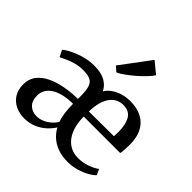

<svg xmlns="http://www.w3.org/2000/svg" viewBox="-216 -1047 1249 1249"><g transform="rotate(45 408.0 -423.0)"><path d="M180.5 10.5Q138 10.5 101.2 -6.5Q64.5 -23.5 42.2 -57.8Q20 -92 20 -142.5Q20 -192.5 47.5 -227.5Q75 -262.5 121 -284Q167 -305.5 223.8 -315.8Q280.5 -326 339 -326.5V-356.5Q338.5 -404 330 -431.8Q321.5 -459.5 298.5 -471.5Q275.5 -483.5 232.5 -483.5Q196 -483.5 164.5 -475.2Q133 -467 107.5 -455.5Q82 -444 62.5 -434L39.5 -480Q49.5 -489 71.8 -501.8Q94 -514.5 124 -526.8Q154 -539 189.8 -547Q225.5 -555 262.5 -555Q322 -555 361 -534.8Q400 -514.5 418.5 -476Q434 -501 460.5 -519.5Q487 -538 520.2 -547.8Q553.5 -557.5 590 -557.5Q683.5 -557.5 735 -507Q786.5 -456.5 788.5 -361.5Q788.5 -331 787.2 -309.5Q786 -288 782.5 -272H447Q447 -224.5 457.5 -184.8Q468 -145 489.2 -115.8Q510.5 -86.5 541.2 -70.5Q572 -54.5 612 -54.5Q654 -54.5 695 -69.2Q736 -84 758.5 -101.5L776.5 -62Q759 -43.5 728.2 -27Q697.5 -10.5 659.8 0.2Q622 11 583 11Q532.5 11.5 492.5 -2.2Q452.5 -16 423.2 -41.2Q394 -66.5 375.5 -101Q358.5 -73 330.5 -47.5Q302.5 -22 264.8 -5.8Q227 10.5 180.5 10.5ZM447 -319 676 -320.5Q677 -330.5 677.2 -341.8Q677.5 -353 677.5 -363Q677.5 -428 654.5 -468Q631.5 -508 575.5 -508Q548.5 -508 525.2 -496.2Q502 -484.5 484.8 -461Q467.5 -437.5 457.8 -402Q448 -366.5 447 -319ZM227 -56Q254 -56 279.5 -67Q305 -78 325.8 -96Q346.5 -114 359.5 -136Q348 -167.5 343.5 -203.2Q339 -239 339 -281.5Q289.5 -281.5 251.2 -272Q213 -262.5 187.2 -245.8Q161.5 -229 148.5 -206.2Q135.5 -183.5 135.5 -157Q135.5 -105.5 161.8 -80.8Q188 -56 227 -56ZM393.5 -625.5 359.5 -654.5 512 -858.5 589.5 -795Q578 -776 554 -750.8Q530 -725.5 500.8 -700.2Q471.5 -675 443.5 -654.8Q415.5 -634.5 395 -625.5Z"/></g></svg>

Font: Merriweather 48pt Medium
Style: Regular
Weight: 500
Version: Version 2.100